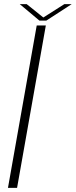

<svg xmlns="http://www.w3.org/2000/svg" viewBox="-20 -908 366 928"><path d="M18.5 0H62.5L201.5 -785H157.5ZM170.5 -808.5H204L326.5 -888H291L189.5 -823.5L109 -888H75.5Z"/></svg>

Font: Anybody SemiExpanded ExtraLight
Style: Italic
Weight: 250
Width: 6
Italic angle: -10°
Version: Version 1.113;gftools[0.9.25]